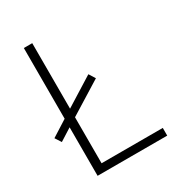

<svg xmlns="http://www.w3.org/2000/svg" viewBox="-172 -821 855 929"><g transform="rotate(-30 256.0 -357.0)"><path d="M101 0V-271L33 -228L11 -262L101 -319V-714H148V-348L308 -448L330 -413L148 -300V-43H490V0Z"/></g></svg>

Font: Noto Kufi Arabic ExtraLight
Style: Regular
Weight: 200
Designer: Monotype Design Team, David Williams, Khaled Hosny
Foundry: Google LLC
Version: Version 2.109; ttfautohint (v1.8.4.7-5d5b)